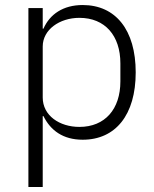

<svg xmlns="http://www.w3.org/2000/svg" viewBox="-20 -544 614 764"><path d="M93 200H150V-82H153C181 -25 231 12 309 12C440 12 520 -87 520 -256C520 -425 440 -524 309 -524C231 -524 178 -487 153 -430H150V-512H93ZM296 -39C217 -39 150 -84 150 -156V-359C150 -426 217 -473 296 -473C398 -473 459 -402 459 -292V-220C459 -110 398 -39 296 -39Z"/></svg>

Font: IBM Plex Arabic Light
Style: Regular
Weight: 300
Designer: Mike Abbink, Paul van der Laan, Pieter van Rosmalen, Wael Morcos, Khajak Apelian
Foundry: Bold Monday
Version: Version 1.0